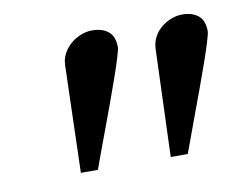

<svg xmlns="http://www.w3.org/2000/svg" viewBox="-46 -771 513 412"><g transform="rotate(-10 210.5 -565.5)"><path d="M225.1 -668.9Q225.1 -664.1 219.7 -646.5Q214.4 -628.9 205.8 -604.5Q197.3 -580.1 186.8 -551.5Q176.3 -522.9 166.5 -496.6Q156.7 -470.2 148.7 -448.7Q140.6 -427.2 137.2 -417H100.1L106.9 -650.9Q107.4 -664.6 113.8 -676Q120.1 -687.5 129.9 -695.8Q139.6 -704.1 151.9 -709Q164.1 -713.9 176.8 -713.9Q198.7 -713.9 211.9 -703.1Q225.1 -692.4 225.1 -668.9ZM420.9 -668.9Q420.9 -664.1 415.5 -646.5Q410.2 -628.9 401.6 -604.5Q393.1 -580.1 382.6 -551.5Q372.1 -522.9 362.3 -496.6Q352.5 -470.2 344.7 -448.7Q336.9 -427.2 333 -417H295.9L304.2 -650.9Q304.7 -664.6 310.5 -676Q316.4 -687.5 326.2 -695.8Q335.9 -704.1 348.1 -709Q360.4 -713.9 373 -713.9Q395 -713.9 408 -703.1Q420.9 -692.4 420.9 -668.9Z"/></g></svg>

Font: Charis SIL Eur
Style: Bold Italic
Weight: 700
Italic angle: -11°
Foundry: SIL International
Version: Version 5.000